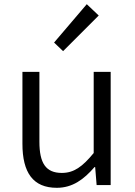

<svg xmlns="http://www.w3.org/2000/svg" viewBox="-20 -883 642 916"><path d="M251 13C326 13 380 -27 431 -86H434L441 0H508V-540H427V-153C373 -87 332 -58 275 -58C199 -58 168 -104 168 -207V-540H87V-197C87 -59 138 13 251 13ZM281 -639 451 -809 394 -863 238 -680Z"/></svg>

Font: Source Han Sans JP Normal
Style: Regular
Weight: 350
Designer: Ryoko NISHIZUKA 西塚涼子 (kana, bopomofo & ideographs); Paul D. Hunt (Latin, Greek & Cyrillic); Sandoll Communications 산돌커뮤니
Foundry: Adobe
Version: Version 2.002;hotconv 1.0.116;makeotfexe 2.5.65601